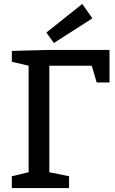

<svg xmlns="http://www.w3.org/2000/svg" viewBox="-20 -953 585 973"><path d="M253 -735 215 -788 397 -933 448 -860ZM230 -80 330 -60V0H40V-60L125 -80V-620L40 -640V-695L230 -700H535V-535H470L445 -620H230Z"/></svg>

Font: Bitter
Style: Regular
Weight: 400
Designer: Sol Matas
Foundry: Sol Matas
Version: Version 1.300;PS 001.300;hotconv 1.0.70;makeotf.lib2.5.58329